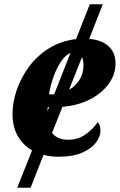

<svg xmlns="http://www.w3.org/2000/svg" viewBox="-20 -728 564 904"><path d="M61 156 131 -20Q89 -44 64 -87Q39 -130 39 -193Q39 -246 58.5 -303.5Q78 -361 115.5 -412.5Q153 -464 209 -499.5Q265 -535 338 -544L403 -708H464L400 -545Q459 -540 491.5 -510Q524 -480 524 -429Q524 -378 492 -333.5Q460 -289 403.5 -260Q347 -231 274 -225L225 -102Q250 -70 302 -70Q348 -70 384 -96Q420 -122 440 -153Q453 -141 453 -112Q453 -85 432 -57Q411 -29 367.5 -9.5Q324 10 256 10Q218 10 185 1L124 156ZM219 -284Q227 -284 235 -284L312 -479Q288 -469 267.5 -438.5Q247 -408 232 -366.5Q217 -325 211 -284ZM373 -421Q373 -443 366 -459L305 -305Q336 -323 354.5 -352.5Q373 -382 373 -421ZM205 -224Q204 -214 203 -203L211 -224Z"/></svg>

Font: Noto Serif SemiCondensed ExtraBold
Style: Italic
Weight: 800
Width: 4
Italic angle: -12°
Designer: Monotype Design Team
Foundry: Monotype Imaging Inc.
Version: Version 2.014; ttfautohint (v1.8.4.7-5d5b)